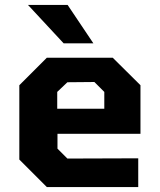

<svg xmlns="http://www.w3.org/2000/svg" viewBox="-20 -755 647 775"><path d="M237 -580 93 -735H253L357 -580ZM169 0 58 -111V-411L169 -522H435L547 -411V-215H212V-155L252 -115L538 -116V0ZM211 -316H401V-384L361 -424L252 -423L211 -384Z"/></svg>

Font: Tomorrow SemiBold
Style: Regular
Weight: 600
Designer: Tony de Marco, Monica Rizzolli
Foundry: Just in Type
Version: Version 2.002